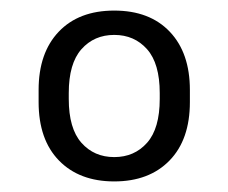

<svg xmlns="http://www.w3.org/2000/svg" viewBox="-20 -716 432 363"><path d="M339 -546V-523Q339 -452 300.5 -412.5Q262 -373 196 -373Q130 -373 91.5 -412.5Q53 -452 53 -523V-546Q53 -616 91 -656Q129 -696 196 -696Q263 -696 301 -656Q339 -616 339 -546ZM110 -540V-529Q110 -473 134 -446Q158 -419 196 -419Q234 -419 258 -446Q282 -473 282 -529V-540Q282 -596 258 -623Q234 -650 196 -650Q158 -650 134 -623Q110 -596 110 -540Z"/></svg>

Font: Chivo
Style: Regular
Weight: 400
Designer: Hector Gatti
Foundry: Omnibus-Type
Version: Version 1.003